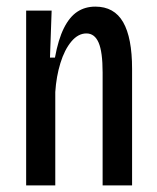

<svg xmlns="http://www.w3.org/2000/svg" viewBox="-20 -560 474 580"><path d="M59 0V-348V-528H136L131 -386H146Q156 -441 173 -475Q190 -509 213.5 -524.5Q237 -540 268 -540Q325 -540 352 -493Q379 -446 379 -352V0H290V-341Q290 -403 278 -431Q266 -459 241 -459Q216 -459 195.5 -434.5Q175 -410 162.5 -369.5Q150 -329 147 -282V0Z"/></svg>

Font: Bricolage Grotesque 24pt Condensed
Style: Regular
Weight: 400
Width: 3
Designer: Mathieu Triay
Foundry: Atelier Triay
Version: Version 1.001;gftools[0.9.33.dev8+g029e19f]